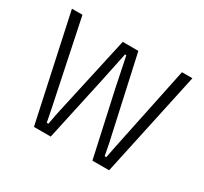

<svg xmlns="http://www.w3.org/2000/svg" viewBox="-133 -825 1072 1011"><g transform="rotate(30 403.0 -319.5)"><path d="M277 0H175L37 -639H101L209 -121.5L222.5 -52.5H232.5L245.5 -121.5L356 -621.5H451L561.5 -121L574.5 -52.5H584.5L598 -121L706 -639H769.5L632 0H530.5L444.5 -390.5L407.5 -570H399.5L362 -390.5Z"/></g></svg>

Font: Anek Malayalam Light
Style: Regular
Weight: 300
Version: Version 1.003